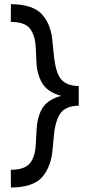

<svg xmlns="http://www.w3.org/2000/svg" viewBox="-20 -771 414 894"><path d="M346.7 -278.8H346.2Q276.9 -278.3 253.4 -230.5Q235.4 -193.4 231 -140.9Q226.6 -88.4 222.7 -56.9Q218.8 -25.4 207 2.9Q195.8 31.2 176.3 53.7Q133.8 101.6 31.2 102.1H30.8L30.3 19.5H31.7Q100.6 19.5 124.5 -17.6Q145 -48.8 147 -105Q149.9 -181.2 155.3 -208.5Q161.1 -235.8 171.9 -257.8Q196.3 -306.6 265.1 -324.7Q196.3 -342.8 171.9 -391.6Q151.9 -432.1 149.9 -475.3Q147.9 -518.6 146.7 -544.4Q145.5 -570.3 140.6 -592.8Q134.8 -614.3 124 -631.8Q100.6 -668.9 31.7 -668.9H30.3L30.8 -751.5H31.2Q133.8 -751 176.3 -703.1Q214.4 -660.2 222.7 -592.8Q226.6 -561.5 229.2 -529.8Q231.9 -498 237.3 -469.7Q242.7 -441.4 253.4 -418.9Q276.9 -371.1 346.2 -370.6H346.7Z"/></svg>

Font: Dhyana
Style: Regular
Weight: 400
Foundry: Vernon Adams
Version: Version 1.002; ttfautohint (v0.8.51-6076)